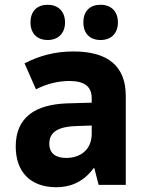

<svg xmlns="http://www.w3.org/2000/svg" viewBox="-20 -776 603 806"><path d="M402 -608C445 -608 475 -634 475 -682C475 -730 445 -756 402 -756C360 -756 330 -732 330 -682C330 -634 359 -608 402 -608ZM180 -608C222 -608 253 -634 253 -682C253 -730 222 -756 180 -756C139 -756 108 -732 108 -682C108 -633 139 -608 180 -608ZM217 10C268 10 327 -7 373 -70H376L394 0H508V-373C508 -497 435 -560 288 -560C211 -560 145 -542 83 -510L131 -401C177 -425 227 -436 271 -436C332 -436 365 -415 365 -363V-345L260 -342C130 -337 46 -285 46 -161C46 -57 105 10 217 10ZM258 -113C215 -113 187 -131 187 -173C187 -223 226 -245 304 -247L365 -249V-215C365 -145 315 -113 258 -113Z"/></svg>

Font: Noto Sans Mono SemiCondensed ExtraBold
Style: Regular
Weight: 800
Width: 4
Designer: Monotype Design Team
Foundry: Monotype Imaging Inc.
Version: Version 2.014